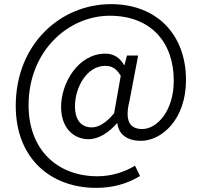

<svg xmlns="http://www.w3.org/2000/svg" viewBox="-20 -737 975 927"><path d="M444 170C522 170 591 152 656 113L632 63C582 93 520 114 450 114C259 114 118 -12 118 -229C118 -491 310 -661 510 -661C710 -661 819 -531 819 -348C819 -200 737 -114 667 -114C604 -114 582 -157 605 -249L647 -469H593L581 -423H579C558 -460 527 -478 489 -478C358 -478 275 -337 275 -221C275 -120 334 -65 408 -65C458 -65 507 -99 544 -141H547C553 -85 599 -57 660 -57C759 -57 878 -158 878 -351C878 -569 738 -717 516 -717C271 -717 56 -523 56 -226C56 30 227 170 444 170ZM423 -122C377 -122 342 -151 342 -225C342 -313 398 -419 488 -419C520 -419 541 -407 563 -371L531 -190C491 -142 455 -122 423 -122Z"/></svg>

Font: Noto Sans CJK HK DemiLight
Style: Regular
Weight: 350
Designer: Ryoko NISHIZUKA 西塚涼子 (kana, bopomofo & ideographs); Paul D. Hunt (Latin, Greek & Cyrillic); Sandoll Communications 산돌커뮤니
Foundry: Adobe
Version: Version 2.004;hotconv 1.0.118;makeotfexe 2.5.65603